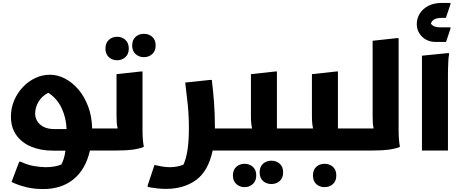

<svg xmlns="http://www.w3.org/2000/svg" viewBox="-20 -1019 3132 1300"><path d="M54 -229Q54 -287 75.5 -338Q97 -389 134 -428.5Q171 -468 218.5 -490.5Q266 -513 319 -513Q370 -513 420 -487Q470 -461 511 -413Q552 -365 577 -298Q602 -231 604 -149H683V-20L663 0H589Q560 128 478 194.5Q396 261 274 261Q209 261 160.5 249Q112 237 85 225Q58 213 58 213L110 76H121Q163 97 209 105Q255 113 288 113Q352 113 395 95Q405 77 412 54.5Q419 32 423 1H339Q256 1 192 -25.5Q128 -52 91 -103.5Q54 -155 54 -229ZM349 -145H431Q428 -220 398 -285.5Q368 -351 307 -391Q263 -368 240.5 -329.5Q218 -291 218 -249Q218 -224 231.5 -200Q245 -176 274.5 -160.5Q304 -145 349 -145Z M643 0V-129L663 -149H777Q772 -165 770.5 -187Q769 -209 769 -236V-517L934 -535H945V-186Q945 -166 945 -136.5Q945 -107 947 -78.5Q949 -50 953 -32V-24Q923 -12 880 -6Q837 0 774 0ZM954 -632Q921 -632 898 -653Q875 -674 875 -711Q875 -749 898 -769.5Q921 -790 954 -790Q988 -790 1011 -769.5Q1034 -749 1034 -711Q1034 -674 1011 -653Q988 -632 954 -632ZM773 -611Q740 -611 717 -632Q694 -653 694 -690Q694 -728 717 -749Q740 -770 773 -770Q806 -770 829 -749Q852 -728 852 -690Q852 -653 829 -632Q806 -611 773 -611Z M1026 98Q1052 104 1078 108.5Q1104 113 1130 113Q1157 113 1181 108Q1205 103 1222 96Q1259 17 1259 -150Q1259 -236 1251 -313.5Q1243 -391 1234 -460L1403 -478H1414Q1423 -409 1429 -327.5Q1435 -246 1435 -162Q1435 -155 1435 -149H1571V-20L1551 0H1420Q1390 140 1307.5 200Q1225 260 1102 260Q1076 260 1048 257Q1020 254 1000 250.5Q980 247 980 246V236Z M1571 -149H1687Q1683 -164 1681 -185.5Q1679 -207 1679 -233V-517L1844 -535H1855V-149H1984V-20L1964 0H1551V-129ZM1738 148Q1738 110 1761 89.5Q1784 69 1818 69Q1851 69 1874 89.5Q1897 110 1897 148Q1897 186 1874 206.5Q1851 227 1818 227Q1784 227 1761 206.5Q1738 186 1738 148ZM1557 169Q1557 131 1580 110.5Q1603 90 1636 90Q1669 90 1692 110.5Q1715 131 1715 169Q1715 206 1692 227Q1669 248 1636 248Q1603 248 1580 227Q1557 206 1557 169Z M1984 -149H2100Q2096 -164 2094 -185.5Q2092 -207 2092 -233V-517L2257 -535H2268V-149H2397V-20L2377 0H1964V-129ZM2099 169Q2099 131 2121.5 110.5Q2144 90 2178 90Q2211 90 2234 110.5Q2257 131 2257 169Q2257 207 2234 227.5Q2211 248 2178 248Q2144 248 2121.5 227.5Q2099 207 2099 169Z M2377 0V-129L2397 -149H2510Q2506 -164 2504.5 -185.5Q2503 -207 2503 -233V-743L2668 -761H2679V-186Q2679 -166 2679 -136.5Q2679 -107 2681 -78.5Q2683 -50 2687 -32V-24Q2657 -12 2614 -6Q2571 0 2508 0Z M2837 -642 3018 -660 3021 -652Q3017 -634 3015.5 -607Q3014 -580 3013.5 -552Q3013 -524 3013 -504V0H2837ZM2802 -856Q2802 -895 2822.5 -927.5Q2843 -960 2880.5 -979.5Q2918 -999 2970 -999H3030V-990L2999 -898H2971Q2945 -898 2926 -890.5Q2907 -883 2897 -860Q2907 -845 2923 -839.5Q2939 -834 2959 -834H3030V-825L3000 -735H2932Q2874 -735 2838 -770.5Q2802 -806 2802 -856Z"/></svg>

Font: Kufam
Style: Bold Italic
Weight: 700
Italic angle: -11°
Designer: Artur Schmal
Foundry: Original Type
Version: Version 1.301; ttfautohint (v1.8.3)